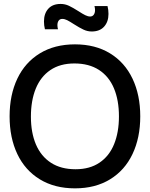

<svg xmlns="http://www.w3.org/2000/svg" viewBox="-20 -966 780 1000"><path d="M30 -360Q30 -471.5 70.2 -556.2Q110.5 -641 187.5 -688Q264.5 -735 370.5 -735Q476.5 -735 553.2 -688Q630 -641 670.2 -556.2Q710.5 -471.5 710.5 -360Q710.5 -248.5 670.2 -163.8Q630 -79 553.2 -32Q476.5 15 370.5 15Q264.5 15 187.5 -32Q110.5 -79 70.2 -163.8Q30 -248.5 30 -360ZM599.5 -360Q599.5 -444 573.5 -506Q547.5 -568 495.5 -601.8Q443.5 -635.5 367.5 -635.5Q293 -635.5 242.2 -601Q191.5 -566.5 166.2 -504.2Q141 -442 141 -358.5Q141 -275 167.2 -213.5Q193.5 -152 245.5 -118.2Q297.5 -84.5 373.5 -84.5Q447.5 -84.5 498.2 -118.8Q549 -153 574.2 -215Q599.5 -277 599.5 -360ZM365 -840Q343.5 -854 330 -860.8Q316.5 -867.5 304.5 -867.5Q292 -867.5 285.5 -858.5Q279 -849.5 279 -835Q279 -825 282 -813.5H214Q209 -833.5 209 -854Q209 -895.5 231.5 -920.5Q254 -945.5 296 -945.5Q318.5 -945.5 339.2 -935.8Q360 -926 389 -907.5Q410.5 -893.5 424.2 -886.8Q438 -880 449.5 -880Q461.5 -880 468.2 -889.2Q475 -898.5 475 -913.5Q475 -923.5 472 -934.5H540Q545 -914.5 545 -893.5Q545 -852.5 522.2 -827.2Q499.5 -802 457.5 -802Q435.5 -802 414.8 -811.8Q394 -821.5 365 -840Z"/></svg>

Font: Hauora SemiBold
Style: Regular
Weight: 600
Designer: Wayne Shih
Foundry: WCYS
Version: Version 1.001